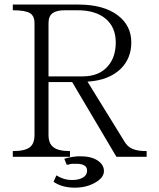

<svg xmlns="http://www.w3.org/2000/svg" viewBox="-20 -698 707 856"><path d="M196.3 -357.4V-595.7Q196.3 -626 214.8 -639.6Q232.4 -652.3 269.5 -652.3H325.2Q405.3 -652.3 450.2 -615.2Q496.1 -577.1 496.1 -508.8Q496.1 -445.3 462.9 -405.3Q423.8 -357.4 347.7 -357.4ZM37.1 1H292V-24.4Q239.3 -24.4 217.8 -42Q196.3 -58.6 196.3 -95.7V-332H301.8L499 1H633.8V-24.4Q592.8 -24.4 571.3 -34.2Q546.9 -43.9 532.2 -71.3L370.1 -334Q464.8 -339.8 517.6 -390.6Q565.4 -437.5 565.4 -508.8Q565.4 -584 504.9 -629.9Q441.4 -677.7 329.1 -677.7H37.1V-652.3Q91.8 -652.3 113.3 -639.6Q133.8 -627 133.8 -595.7V-95.7Q133.8 -57.6 113.3 -42Q91.8 -24.4 37.1 -24.4ZM277.3 36.1H285.2Q291 33.2 301.8 32.2Q308.6 32.2 321.3 32.2Q344.7 32.2 356.4 40Q368.2 46.9 368.2 62.5Q368.2 84 347.7 94.7Q330.1 104.5 301.8 104.5Q280.3 104.5 262.7 98.6Q248 93.8 231.4 84L218.8 112.3Q233.4 123 253.9 129.9Q280.3 138.7 313.5 138.7Q365.2 138.7 404.3 116.2Q443.4 93.8 443.4 64.5Q443.4 38.1 418 19.5Q389.6 -1 340.8 -1Q326.2 -2 306.6 1Q284.2 3.9 266.6 9.8Z"/></svg>

Font: Batang
Style: Regular
Weight: 400
Version: Version 2.21